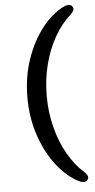

<svg xmlns="http://www.w3.org/2000/svg" viewBox="-59 -776 465 941"><g transform="rotate(-5 173.5 -305.5)"><path d="M75 -305.7Q75 -406.7 104.9 -493.8Q134.7 -580.8 184.3 -644Q233.8 -707.2 292.8 -735.8Q326.6 -749.5 336.1 -727.3Q339.8 -719.3 335.2 -710.6Q330.5 -701.9 320.5 -692.4Q276.2 -653.6 242.1 -594Q208 -534.5 189 -460.8Q170 -387.1 170 -305.7Q170 -224.3 189 -150.7Q208 -77.1 242.1 -17.5Q276.2 42.2 320.5 81Q330.5 90.2 335.2 99.1Q339.8 108 336.1 115.9Q326.6 138.1 292.8 124.4Q233.8 95.6 184.3 32.5Q134.7 -30.6 104.9 -117.9Q75 -205.2 75 -305.7Z"/></g></svg>

Font: Fraunces SuperSoft 9pt
Style: Regular
Weight: 900
Version: Version 1.000;[b76b70a41]